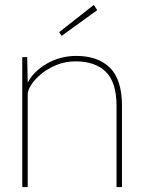

<svg xmlns="http://www.w3.org/2000/svg" viewBox="-20 -756 581 776"><path d="M70 0V-525H90L92 -422Q115 -467 169 -498.5Q223 -530 288 -530Q376 -530 424.5 -482Q473 -434 473 -328V0H451V-328Q451 -423 408 -465.5Q365 -508 286 -508Q244 -508 208.5 -493.5Q173 -479 147 -457.5Q121 -436 106.5 -413.5Q92 -391 92 -376V0ZM229 -611 219 -626 359 -736 373 -715Z"/></svg>

Font: Lexend Thin
Style: Regular
Weight: 100
Designer: Bonnie Shaver-Troup, Thomas Jockin
Foundry: Lexend
Version: Version 1.007; ttfautohint (v1.8.3)